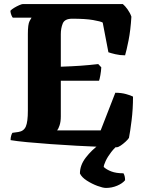

<svg xmlns="http://www.w3.org/2000/svg" viewBox="-20 -724 718 944"><path d="M554 0Q525 0 472.5 -2Q420 -4 356.5 -7.5Q293 -11 229.5 -15.5Q166 -20 113.5 -25Q61 -30 32 -35Q32 -47 35 -57Q38 -67 41 -71L70 -75Q97 -79 107 -102Q117 -125 117 -180V-557Q117 -605 125.5 -620.5Q134 -636 135 -637H43Q40 -640 36 -649.5Q32 -659 31 -671Q37 -678 49.5 -685.5Q62 -693 74.5 -698.5Q87 -704 92 -704H584Q595 -695 607.5 -677.5Q620 -660 626 -642Q622 -575 612 -525Q602 -475 595 -452Q570 -452 547 -457.5Q524 -463 513 -467L485 -613Q475 -619 437.5 -625.5Q400 -632 335 -632Q298 -632 288.5 -608.5Q279 -585 279 -556V-396Q337 -398 378.5 -401Q420 -404 463 -409L478 -393Q477 -374 473.5 -354.5Q470 -335 467 -327H279V-152Q279 -126 273 -108Q267 -90 261 -83H475L547 -268Q576 -268 599.5 -261.5Q623 -255 634 -249Q634 -188 627 -132Q620 -76 614 -46Q609 -38 597 -27Q585 -16 573 -8Q561 0 554 0ZM501 200Q486 200 459 190Q432 180 407 164Q382 148 373 129Q373 88 402 50.5Q431 13 469 -14L570 -18Q545 0 527 23.5Q509 47 499.5 67.5Q490 88 490 97Q504 110 527.5 119Q551 128 587 128Q595 141 595 162Q582 178 556 189Q530 200 501 200Z"/></svg>

Font: Texturina 72pt Black
Style: Regular
Weight: 900
Designer: Guillermo Torres Carreño
Foundry: Omnibus-Type
Version: Version 1.002; ttfautohint (v1.8.3)